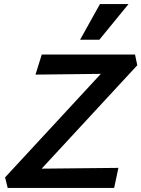

<svg xmlns="http://www.w3.org/2000/svg" viewBox="-20 -927 697 947"><path d="M18 0 5 -52 560 -652 594 -564 155 -559 186 -658H646L657 -605L103 -6L74 -94L564 -99L543 0ZM375 -731 473 -907H614L470 -731Z"/></svg>

Font: Ysabeau Office
Style: Bold Italic
Weight: 700
Italic angle: -12°
Designer: Christian Thalmann (Catharsis Fonts)
Version: Version 2.001;gftools[0.9.30]; featfreeze: tnum,lnum,ss02